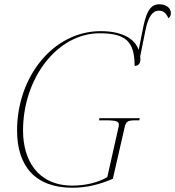

<svg xmlns="http://www.w3.org/2000/svg" viewBox="-20 -870 821 900"><path d="M319 10C387 10 446 -5 509 -32L564 -272C570 -299 576 -306 615 -306H633L635 -316H446L444 -306H478C527 -306 537 -299 537 -287C537 -283 537 -280 536 -276L483 -40C442 -15 381 0 320 0C156 0 88 -120 88 -258C88 -504 249 -714 447 -714C568 -714 611 -677 611 -561C629 -561 638 -573 638 -591C638 -596 638 -601 637 -605L662 -729C675 -792 695 -820 725 -820C745 -820 759 -809 769 -785C778 -790 781 -797 781 -810C781 -829 762 -850 727 -850C680 -850 663 -806 647 -721L630 -636C610 -693 546 -724 452 -724C230 -724 60 -511 60 -258C60 -93 144 10 319 10Z"/></svg>

Font: Noto Serif Display Thin
Style: Italic
Weight: 100
Italic angle: -12°
Designer: Monotype Design Team
Foundry: Monotype Imaging Inc.
Version: Version 2.009